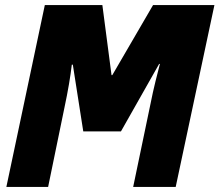

<svg xmlns="http://www.w3.org/2000/svg" viewBox="-20 -734 862 754"><path d="M5 0H169L233 -311C247 -376 257 -436 262 -480H266L307 -218H455L605 -483H608C599 -448 583 -388 571 -326L503 0H670L822 -714H581L421 -439H418L382 -714H156Z"/></svg>

Font: Noto Sans UI SemiCondensed Black
Style: Italic
Weight: 900
Width: 4
Italic angle: -372°
Designer: Monotype Design Team
Foundry: Monotype Imaging Inc.
Version: Version 1.901